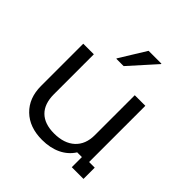

<svg xmlns="http://www.w3.org/2000/svg" viewBox="-194 -856 1006 1006"><g transform="rotate(45 308.5 -353.5)"><path d="M271.7 9.2Q178.3 9.2 123.3 -44.2Q68.3 -97.5 68.3 -187.5V-500H146.7V-204.2Q146.7 -133.3 184.2 -96.2Q221.7 -59.2 292.5 -59.2Q366.7 -59.2 408.3 -97.5Q450 -135.8 450 -204.2V-500H528.3V-83.3H570V0H483.3V-75H448.3Q422.5 -34.2 377.1 -12.5Q331.7 9.2 271.7 9.2ZM246.7 -566.7V-570L336.7 -715.8H431.7V-712.5L300.8 -566.7Z"/></g></svg>

Font: Funnel Display Light Light
Style: Regular
Weight: 300
Version: Version 1.000